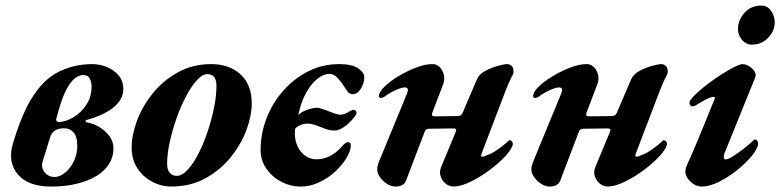

<svg xmlns="http://www.w3.org/2000/svg" viewBox="-20 -667 2849 701"><path d="M165.9 14.2Q83.6 14.2 45.5 -30.1Q7.5 -74.4 26.7 -141.2Q39.8 -185.4 51.7 -216.3Q63.6 -247.2 78.3 -277.4Q123.5 -364.7 183.1 -398.8Q242.8 -432.9 317 -432.9Q342.7 -432.9 368.5 -423Q394.3 -413 412.2 -392.8Q430.2 -372.6 430.2 -342.1Q430.2 -313.8 411 -291.3Q391.8 -268.8 361 -253.4Q330.2 -237.9 296.2 -229.1Q292.2 -228.1 292.2 -225.2Q292.2 -222.3 297.2 -220.3Q320.7 -216.2 342.8 -203Q364.9 -189.8 379.6 -170Q394.3 -150.1 394.3 -125.2Q394.3 -94.3 378.3 -68.6Q362.4 -42.9 332.2 -24.6Q302.1 -6.3 260.1 3.9Q218 14.2 165.9 14.2ZM179.3 -20.8Q197.5 -20.8 216.6 -35.8Q235.7 -50.8 248.9 -76.8Q262.1 -102.7 262.1 -135.3Q262.1 -167.8 248.9 -183.2Q235.6 -198.6 214.5 -198.6Q193.7 -198.6 180.8 -190.6Q167.8 -182.7 162.2 -163L135.7 -78Q131.3 -63.2 136 -50.2Q140.7 -37.3 152.2 -29.1Q163.7 -20.8 179.3 -20.8ZM194.2 -221.3Q220.8 -222.4 248.5 -239Q276.2 -255.6 295.2 -284.5Q314.3 -313.4 314.3 -349.5Q314.3 -367.2 307.8 -380.1Q301.3 -393 283 -393Q267.6 -393 251.9 -379.9Q236.2 -366.8 221.4 -337.9Q206.6 -309 193.3 -262L185.1 -232.1Q184.1 -227.9 187.1 -224.5Q190.1 -221.1 194.2 -221.3Z M605.7 14Q567.8 14 534.5 -4.1Q501.2 -22.1 480.9 -53.8Q460.6 -85.6 460.6 -127.7Q460.6 -173.9 480.3 -226.7Q500.1 -279.6 538 -326.5Q575.9 -373.3 629.7 -403.1Q683.4 -432.9 751.5 -432.9Q817.9 -432.9 858.5 -395.2Q899.1 -357.5 899.1 -290.3Q899.1 -244.4 879.5 -191.8Q859.8 -139.1 821.8 -92.3Q783.8 -45.5 729.5 -15.8Q675.2 14 605.7 14ZM625 -25Q644.9 -25 665.3 -47.3Q685.7 -69.5 704.5 -105.9Q723.3 -142.4 738 -186.3Q752.6 -230.1 761.5 -274Q770.3 -317.9 770.3 -353.5Q770.3 -374.6 762.2 -385.5Q754.1 -396.3 736.3 -396.3Q719.1 -396.3 699.1 -374.4Q679.1 -352.6 659.9 -316.5Q640.7 -280.4 625.1 -236.8Q609.6 -193.2 599.9 -149.4Q590.2 -105.7 590.2 -69Q590.2 -46.6 600.1 -35.8Q609.9 -25 625 -25Z M1077 14.2Q1041.2 14.2 1008 -2.9Q974.7 -19.9 953.1 -50.3Q931.5 -80.8 931.5 -119.8Q931.5 -179 953 -234.7Q974.5 -290.5 1013.7 -335.2Q1052.8 -379.9 1104.9 -406.4Q1156.9 -432.9 1217.9 -432.9Q1266.3 -432.9 1288.2 -417.2Q1310.2 -401.6 1310.2 -385.3Q1310.2 -364.4 1297.8 -343.8Q1285.5 -323.2 1267.9 -323.2Q1256.6 -323.2 1249.6 -332.3Q1242.5 -341.4 1234.9 -353.7Q1226.2 -367.2 1212.8 -382.2Q1199.4 -397.1 1183.2 -397.1Q1160.7 -397.1 1137.5 -378.3Q1114.3 -359.5 1096.1 -325.4Q1077.9 -291.2 1068.8 -245.8Q1075.8 -254.4 1088.7 -260.7Q1101.5 -267 1115.4 -270.4Q1129.2 -273.7 1136.7 -273.7Q1144.4 -273.7 1158.5 -268.8Q1172.5 -263.8 1186.7 -258.3Q1197.2 -254.3 1206.1 -251.3Q1215 -248.2 1221.5 -248.2Q1236.8 -248.2 1250.6 -257.2Q1264.5 -266.2 1271.5 -266.2Q1276.5 -266.2 1279.6 -261.8Q1282.6 -257.4 1281 -251.4Q1278.5 -244 1265.2 -229.2Q1251.9 -214.5 1234.5 -202.5Q1217.1 -190.5 1203.1 -190.5Q1184.9 -190.5 1171.9 -195.3Q1158.9 -200.1 1148 -204.1Q1137.8 -209 1124.7 -212.4Q1111.6 -215.8 1103 -215.8Q1089.8 -215.8 1077.5 -210.6Q1065.2 -205.4 1057.9 -197.7Q1057.4 -193.8 1056.9 -189Q1056.5 -184.2 1056.5 -179.7Q1056.5 -154.3 1066.6 -132.5Q1076.7 -110.6 1095.4 -97.6Q1114.1 -84.6 1139.2 -85.4Q1163.8 -86.2 1186.8 -98.3Q1209.8 -110.3 1231.2 -135.6Q1242 -147.8 1250.2 -147.8Q1260.9 -147.8 1260.9 -136.8Q1260.9 -117.2 1245.8 -91.5Q1230.7 -65.9 1204.9 -41.7Q1179.2 -17.6 1146.1 -1.7Q1113 14.2 1077 14.2Z M1424.7 14.2Q1408.3 14.2 1392.7 4.1Q1377 -5.9 1366.7 -21.1Q1356.4 -36.2 1357.3 -49.1Q1357.3 -56.5 1359 -63.2Q1360.7 -69.9 1363.4 -76.2L1466 -325.4Q1470.1 -335.5 1468.8 -341.7Q1467.4 -347.8 1457.4 -347.8Q1447.3 -347.8 1426.1 -338.8Q1404.9 -329.8 1382.8 -313.4Q1377 -309.4 1369.9 -309.5Q1362.9 -309.6 1363.7 -318.3Q1364.7 -332.2 1384.9 -351.7Q1405.2 -371.2 1435.9 -389.5Q1466.6 -407.8 1499.5 -420.4Q1532.4 -433 1558.6 -433Q1581.6 -433 1594.7 -409.1Q1607.7 -385.1 1597.6 -358.4L1557.9 -254.2Q1555.8 -247 1558.8 -244.6Q1561.8 -242.2 1566.2 -242.2L1650.2 -243.3Q1657.1 -243.3 1661.9 -246.1Q1666.8 -248.9 1670.3 -257.9L1721.1 -377Q1729.2 -395.8 1751.6 -408Q1774 -420.1 1797.7 -426.5Q1821.4 -432.9 1831.3 -432.9Q1842.6 -432.9 1849.4 -424.8Q1856.2 -416.7 1854.6 -401.1Q1853.8 -396.3 1846.7 -383.4Q1839.7 -370.5 1825.1 -333.6L1740.6 -112.2Q1734.8 -98.7 1737.5 -95.4Q1739.7 -94.6 1743.2 -95Q1746.8 -95.5 1750.4 -97Q1753.9 -98.6 1757.1 -100.1Q1760.2 -101.7 1761.8 -102.4Q1767.7 -102.6 1781.3 -110.8Q1794.9 -119 1810.6 -130.9Q1826.3 -142.8 1836.9 -153.4Q1841 -155.9 1842.7 -154.3Q1847.6 -153.6 1850.4 -148.7Q1853.2 -143.9 1852.1 -138.6Q1847.4 -122.9 1830.5 -103.1Q1813.5 -83.4 1788.8 -62.8Q1764.1 -42.2 1736.6 -25Q1709 -7.7 1682.8 3.2Q1656.5 14 1636.2 14Q1619.7 14 1606.6 3Q1593.5 -7.9 1588.6 -23.8Q1583.8 -39.8 1590.1 -55.8L1643.4 -184.3Q1647.2 -193.1 1644.6 -195.6Q1642 -198.1 1635.3 -198.1L1548.9 -197Q1543.7 -197 1538.5 -195.2Q1533.4 -193.4 1530.4 -185.9L1462.7 -8.1Q1458.8 3.2 1448.2 8.7Q1437.5 14.2 1424.7 14.2Z M1987.7 14.2Q1971.3 14.2 1955.7 4.1Q1940 -5.9 1929.7 -21.1Q1919.4 -36.2 1920.3 -49.1Q1920.3 -56.5 1922 -63.2Q1923.7 -69.9 1926.4 -76.2L2029 -325.4Q2033.1 -335.5 2031.8 -341.7Q2030.4 -347.8 2020.4 -347.8Q2010.3 -347.8 1989.1 -338.8Q1967.9 -329.8 1945.8 -313.4Q1940 -309.4 1932.9 -309.5Q1925.9 -309.6 1926.7 -318.3Q1927.7 -332.2 1947.9 -351.7Q1968.2 -371.2 1998.9 -389.5Q2029.6 -407.8 2062.5 -420.4Q2095.4 -433 2121.6 -433Q2144.6 -433 2157.7 -409.1Q2170.7 -385.1 2160.6 -358.4L2120.9 -254.2Q2118.8 -247 2121.8 -244.6Q2124.8 -242.2 2129.2 -242.2L2213.2 -243.3Q2220.1 -243.3 2224.9 -246.1Q2229.8 -248.9 2233.3 -257.9L2284.1 -377Q2292.2 -395.8 2314.6 -408Q2337 -420.1 2360.7 -426.5Q2384.4 -432.9 2394.3 -432.9Q2405.6 -432.9 2412.4 -424.8Q2419.2 -416.7 2417.6 -401.1Q2416.8 -396.3 2409.7 -383.4Q2402.7 -370.5 2388.1 -333.6L2303.6 -112.2Q2297.8 -98.7 2300.5 -95.4Q2302.7 -94.6 2306.2 -95Q2309.8 -95.5 2313.4 -97Q2316.9 -98.6 2320.1 -100.1Q2323.2 -101.7 2324.8 -102.4Q2330.7 -102.6 2344.3 -110.8Q2357.9 -119 2373.6 -130.9Q2389.3 -142.8 2399.9 -153.4Q2404 -155.9 2405.7 -154.3Q2410.6 -153.6 2413.4 -148.7Q2416.2 -143.9 2415.1 -138.6Q2410.4 -122.9 2393.5 -103.1Q2376.5 -83.4 2351.8 -62.8Q2327.1 -42.2 2299.6 -25Q2272 -7.7 2245.8 3.2Q2219.5 14 2199.2 14Q2182.7 14 2169.6 3Q2156.5 -7.9 2151.6 -23.8Q2146.8 -39.8 2153.1 -55.8L2206.4 -184.3Q2210.2 -193.1 2207.6 -195.6Q2205 -198.1 2198.3 -198.1L2111.9 -197Q2106.7 -197 2101.5 -195.2Q2096.4 -193.4 2093.4 -185.9L2025.7 -8.1Q2021.8 3.2 2011.2 8.7Q2000.5 14.2 1987.7 14.2Z M2542.7 14Q2519.1 14 2500.7 -4Q2482.4 -21.9 2482.4 -39.7Q2482.4 -44.5 2483.3 -49.7Q2484.2 -55 2487 -61.4Q2515.7 -124.7 2540.8 -187.2Q2566 -249.6 2589.6 -307.1Q2592 -313.3 2585.4 -313.3Q2578 -313.3 2567.1 -308.6Q2556.3 -304 2544.8 -297Q2533.4 -290.1 2522.2 -283.5Q2509 -276.2 2503.2 -280.3Q2497.3 -284.3 2497.3 -291.8Q2497.3 -299.3 2510.6 -313.7Q2523.8 -328.1 2545.1 -345.4Q2566.4 -362.8 2591.1 -380Q2615.9 -397.1 2639.2 -410.6Q2662.5 -424.1 2678.5 -430.2Q2693.2 -435.9 2708.8 -428.6Q2724.4 -421.4 2733.1 -408.7Q2741.9 -396 2737.5 -384.5L2625.3 -107.8Q2623.8 -103.9 2623.1 -99.6Q2622.4 -95.4 2622.4 -92.7Q2622.4 -89 2624.6 -86.9Q2626.8 -84.8 2629.4 -84.8Q2637.6 -84.8 2656.5 -96.7Q2675.3 -108.5 2696.2 -124.7Q2717.1 -141 2731.2 -155Q2734 -157.9 2735.2 -157.9Q2740.5 -157.9 2744.1 -153.5Q2747.7 -149.1 2747.7 -143.8Q2747.7 -126.2 2726.3 -99.7Q2704.8 -73.1 2672.6 -47Q2640.4 -20.8 2605.5 -3.4Q2570.6 14 2542.7 14ZM2726.2 -504Q2704 -504 2689.2 -521.3Q2674.4 -538.6 2674.4 -560.2Q2674.4 -594.2 2698.4 -620.4Q2722.5 -646.6 2758.5 -646.6Q2782.5 -646.6 2795.6 -627Q2808.7 -607.3 2808.7 -585.6Q2808.7 -554.1 2784.5 -529Q2760.3 -504 2726.2 -504Z"/></svg>

Font: EB Garamond
Style: Italic
Weight: 400
Italic angle: -17.2°
Designer: Georg Duffner and Octavio Pardo
Foundry: Georg Duffner
Version: Version 1.001